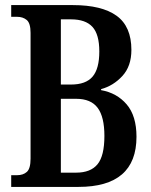

<svg xmlns="http://www.w3.org/2000/svg" viewBox="-20 -734 593 754"><path d="M24 0V-46H47Q71 -46 85.5 -59Q100 -72 100 -111V-605Q100 -643 85 -655.5Q70 -668 47 -668H24V-714H266Q380 -714 438 -672Q496 -630 496 -538Q496 -474 460.5 -435.5Q425 -397 377 -384V-380Q439 -369 477.5 -324Q516 -279 516 -197Q516 0 288 0ZM219 -402H259Q317 -402 343.5 -433Q370 -464 370 -532Q370 -599 343 -628.5Q316 -658 259 -658H219ZM219 -56H279Q336 -56 363 -89Q390 -122 390 -200Q390 -275 363.5 -310.5Q337 -346 279 -346H219Z"/></svg>

Font: Noto Serif ExtraCondensed SemiBold
Style: Regular
Weight: 600
Width: 2
Designer: Monotype Design Team
Foundry: Monotype Imaging Inc.
Version: Version 2.015; ttfautohint (v1.8.4.7-5d5b)